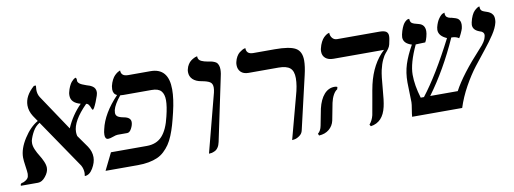

<svg xmlns="http://www.w3.org/2000/svg" viewBox="-83 -827 2962 1107"><g transform="rotate(-10 1398.0 -273.5)"><path d="M493.2 -456.1Q493.2 -441.4 476.3 -400.6Q459.5 -359.9 453.1 -359.9Q449.2 -359.9 446 -369.4Q442.9 -378.9 436.8 -388.9Q430.7 -398.9 420.9 -399.9Q335 -314 335 -250Q335 -237.8 337.9 -226.1L388.2 -154.8Q409.2 -123.5 409.2 -89.8Q409.2 -59.1 388.9 -25.1Q368.7 8.8 340.8 8.8Q342.8 -4.9 342.8 -8.8Q342.8 -33.2 331.1 -54.2L137.2 -338.9Q112.8 -324.7 97.4 -297.6Q82 -270.5 75.2 -244.1Q74.2 -239.3 74.2 -230Q74.2 -212.9 83.5 -191.7Q92.8 -170.4 104 -153.1Q115.2 -135.7 124.5 -114.5Q133.8 -93.3 133.8 -76.2Q133.8 -51.8 113 -25.9Q92.3 0 68.8 0H-30.8Q-32.2 -1.5 -32.2 -2.9Q-32.2 -6.8 -29.3 -10.7Q-26.4 -14.6 -22.9 -15.1Q-10.7 -16.6 2.2 -26.1Q15.1 -35.6 17.1 -46.9Q19 -54.7 19 -61Q19 -73.2 13.9 -106.9Q8.8 -140.6 8.8 -158.2Q8.8 -209 45.9 -267.1Q83 -325.2 128.9 -351.1L106 -384.8Q85.9 -416.5 85.9 -449.2Q85.9 -505.4 142.1 -554.2H153.8Q151.9 -536.6 151.9 -528.8Q151.9 -503.9 164.1 -484.9L303.2 -276.9Q334.5 -350.1 390.1 -405.8Q334 -420.4 334 -463.9Q334 -476.1 335.9 -481.9Q340.3 -501 347.4 -516.1Q354.5 -531.2 361.1 -539.1Q367.7 -546.9 373.8 -551.8Q379.9 -556.6 383.8 -557.6L387.2 -559.1Q392.1 -554.2 392.1 -547.9V-540Q392.1 -531.7 401.9 -523.4Q411.6 -515.1 441.9 -504.9Q452.1 -502 459.2 -499.3Q466.3 -496.6 475.1 -491Q483.9 -485.4 488.5 -476.6Q493.2 -467.8 493.2 -456.1Z M863.8 -248Q877.9 -304.7 877.9 -340.8Q877.9 -376 861.8 -394.5Q845.7 -413.1 806.2 -413.1H641.1Q628.9 -413.1 623 -414.1Q585 -368.2 577.1 -335.9Q575.2 -324.2 575.2 -319.8Q575.2 -305.7 585.7 -297.9Q596.2 -290 623 -285.2Q661.1 -277.8 661.1 -251Q661.1 -233.9 650.1 -213.4Q639.2 -192.9 625 -192.9H568.8Q559.1 -192.9 540.5 -186Q522 -179.2 511.7 -179.2Q493.2 -179.2 493.2 -205.1Q493.2 -220.2 498 -237.8Q517.6 -327.1 605 -418.9Q583 -428.7 583 -456.1Q583 -461.4 585 -475.1Q589.8 -495.1 597.9 -510.5Q606 -525.9 614.3 -533.9Q622.6 -542 630.1 -547.1Q637.7 -552.2 642.1 -553.7L647 -555.2Q647 -521 688 -521H818.8Q923.8 -521 923.8 -396Q923.8 -340.3 905.8 -265.1Q896 -223.6 887.2 -193.1Q878.4 -162.6 866.5 -133.5Q854.5 -104.5 840.8 -84.5Q827.1 -64.5 808.8 -47.4Q790.5 -30.3 768.1 -20.5Q745.6 -10.7 717 -5.4Q688.5 0 652.8 0H463.9L513.2 -100.1H723.1Q780.3 -100.1 813.5 -136.5Q846.7 -172.9 863.8 -248Z M1068.4 5.9 1157.7 -335.9Q1161.6 -352.1 1161.6 -365.2Q1161.6 -388.2 1146.7 -397.7Q1131.8 -407.2 1097.7 -413.1Q1065.9 -418.5 1048.3 -435.5Q1030.8 -452.6 1030.8 -478Q1030.8 -488.3 1032.7 -494.1Q1036.1 -509.8 1044.2 -522.2Q1052.2 -534.7 1061.3 -541.3Q1070.3 -547.9 1078.9 -552.2Q1087.4 -556.6 1093.3 -557.6L1098.6 -559.1V-556.2Q1098.6 -546.9 1103.5 -539.8Q1108.4 -532.7 1117.9 -528.6Q1127.4 -524.4 1133.5 -522.9Q1139.6 -521.5 1150.4 -519Q1165.5 -516.6 1173.6 -514.9Q1181.6 -513.2 1191.7 -509Q1201.7 -504.9 1206.3 -499.3Q1210.9 -493.7 1214.4 -484.1Q1217.8 -474.6 1217.8 -460.9Q1217.8 -438.5 1209.5 -405.8L1134.8 -50.8Q1130.9 -31.7 1122.3 -19.3Q1113.8 -6.8 1102.8 -2Q1091.8 2.9 1085.2 4.4Q1078.6 5.9 1071.8 5.9Z M1554.2 12.2 1620.1 -233.9Q1637.2 -292.5 1637.2 -335.9Q1637.2 -377.9 1616.5 -395.5Q1595.7 -413.1 1549.3 -413.1H1374Q1344.7 -413.1 1329.1 -428.7Q1313.5 -444.3 1313.5 -469.2Q1313.5 -480 1315.4 -486.8Q1319.3 -504.4 1327.4 -518.1Q1335.4 -531.7 1344.5 -538.8Q1353.5 -545.9 1361.6 -550.3Q1369.6 -554.7 1375 -555.7L1380.4 -557.1Q1380.4 -521 1420.4 -521H1546.4Q1632.3 -521 1667.2 -501.5Q1702.1 -481.9 1702.1 -428.2Q1702.1 -394 1690.4 -344.2L1618.2 -33.2Q1614.3 -14.6 1598.1 -3.2Q1582 8.3 1568.4 10.3Z M2132.8 -295.9Q2125.5 -263.2 2120.1 -190.4Q2114.7 -117.7 2106.9 -85Q2087.4 2 2015.1 12.2L2008.8 2Q2026.9 -19 2034.2 -48.8Q2038.1 -66.9 2049.3 -133.5Q2060.5 -200.2 2065.9 -223.1Q2093.3 -341.3 2166 -408.2H1871.1Q1840.3 -408.2 1823.7 -422.6Q1807.1 -437 1807.1 -460.9Q1807.1 -473.1 1809.1 -479Q1814 -500 1822.3 -515.9Q1830.6 -531.7 1838.9 -539.8Q1847.2 -547.9 1854.7 -552.7Q1862.3 -557.6 1867.2 -558.6L1872.1 -560.1Q1872.1 -542 1882.6 -529.1Q1893.1 -516.1 1911.1 -516.1H2157.2Q2186 -516.1 2197.5 -507.8Q2209 -499.5 2209 -481.9Q2209 -471.2 2206.1 -458L2201.2 -434.1Q2198.2 -421.4 2189.7 -409.4Q2181.2 -397.5 2172.1 -387.7Q2163.1 -377.9 2151.9 -354Q2140.6 -330.1 2132.8 -295.9ZM1820.8 -159.2Q1818.4 -149.4 1811 -108.4Q1803.7 -67.4 1801.3 -58.1Q1794.4 -27.8 1771 -8.3Q1747.6 11.2 1711.9 13.2L1707 2Q1724.6 -11.7 1730 -41Q1731.9 -51.3 1739.7 -90.8Q1747.6 -130.4 1749 -138.2Q1761.2 -189.9 1786.6 -219Q1812 -248 1848.1 -248Q1858.9 -248 1864.3 -244.1L1860.8 -231Q1847.7 -223.6 1836.9 -203.9Q1826.2 -184.1 1820.8 -159.2Z M2825.7 -452.1Q2818.8 -421.9 2794.4 -384.8Q2770 -347.7 2737.8 -307.9Q2705.6 -268.1 2671.4 -223.9Q2637.2 -179.7 2604.2 -120.4Q2571.3 -61 2551.8 0H2258.8Q2259.8 -15.6 2264.6 -43.7Q2269.5 -71.8 2269.5 -84Q2269.5 -94.2 2268.1 -138.2Q2266.6 -182.1 2266.6 -200.2Q2266.6 -256.8 2282 -304.9Q2297.4 -353 2329.6 -410.2Q2281.7 -424.8 2281.7 -460.9Q2281.7 -465.3 2283.7 -477.1Q2288.6 -499 2295.4 -515.1Q2302.2 -531.2 2308.3 -539.3Q2314.5 -547.4 2321 -552.2Q2327.6 -557.1 2331.3 -558.1Q2335 -559.1 2338.4 -559.1H2340.3Q2340.8 -541 2350.1 -533.9Q2359.4 -526.9 2389.6 -520Q2424.8 -511.2 2424.8 -472.2Q2424.8 -459 2419.4 -439Q2414.1 -418.9 2407.7 -409.2Q2393.1 -409.2 2376.2 -408.2Q2359.4 -407.2 2351.6 -407.2Q2303.7 -305.2 2303.7 -237.8Q2303.7 -175.8 2326.7 -100.1H2345.7Q2433.6 -212.9 2535.6 -412.1Q2488.8 -432.1 2488.8 -467.8Q2488.8 -473.1 2490.7 -482.9Q2498.5 -514.2 2512.5 -533.2Q2526.4 -552.2 2536.6 -555.7L2546.4 -559.1Q2545.9 -549.3 2548.3 -542.5Q2550.8 -535.6 2555.7 -532Q2560.5 -528.3 2564.5 -526.9Q2568.4 -525.4 2574.7 -523.9Q2579.6 -523.9 2581.5 -522.9Q2609.4 -516.1 2618.7 -508.8Q2632.3 -497.1 2632.3 -475.1Q2632.3 -465.3 2629.4 -452.1Q2626.5 -441.9 2618.4 -424.6Q2610.4 -407.2 2604.5 -398.9Q2588.9 -411.1 2560.5 -411.1Q2481.9 -234.9 2382.3 -100.1H2543.5Q2590.8 -189.5 2710.4 -318.8Q2746.1 -356 2750.5 -381.8Q2752.4 -387.7 2752.4 -392.1Q2752.4 -411.1 2728 -417.5Q2727.5 -417.5 2727.3 -417.7Q2727.1 -418 2726.6 -418Q2689.5 -431.6 2689.5 -461.9Q2689.5 -466.3 2691.4 -476.1Q2696.3 -498.5 2704.3 -515.4Q2712.4 -532.2 2720.5 -540Q2728.5 -547.9 2735.6 -552.7Q2742.7 -557.6 2747.1 -558.6L2751.5 -559.1V-554.2Q2751.5 -549.8 2752.4 -546.4Q2753.4 -543 2754.2 -540.5Q2754.9 -538.1 2757.6 -535.6Q2760.3 -533.2 2761.5 -532Q2762.7 -530.8 2766.6 -529.1Q2770.5 -527.3 2771.7 -526.9Q2772.9 -526.4 2777.6 -524.7Q2782.2 -522.9 2782.7 -522.9Q2783.7 -522.5 2788.8 -520.8Q2793.9 -519 2797.1 -517.6Q2800.3 -516.1 2805.4 -513.2Q2810.5 -510.3 2814 -506.8Q2817.4 -503.4 2820.8 -498.5Q2824.2 -493.7 2825.9 -486.8Q2827.6 -480 2827.6 -472.2Q2827.6 -459 2825.7 -452.1Z"/></g></svg>

Font: Common Serif
Style: Italic
Weight: 400
Italic angle: -12°
Designer: Philipp H. Poll, Khaled Hosny
Foundry: Stefan Peev, Context Ltd.
Version: Version 1.026